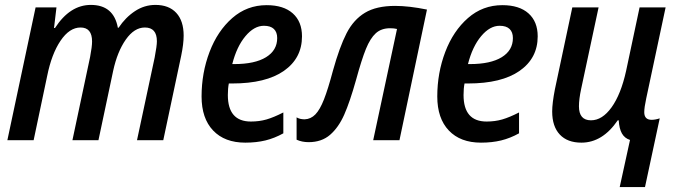

<svg xmlns="http://www.w3.org/2000/svg" viewBox="-20 -571 2762 782"><path d="M125 -541H210L200 -457H204Q265 -551 350 -551Q443 -551 460 -458H463Q491 -500 529.5 -525.5Q568 -551 613 -551Q668 -551 698 -518.5Q728 -486 728 -426Q728 -392 718 -344L645 0H538L610 -337Q619 -384 619 -403Q619 -459 570 -459Q527 -459 492.5 -410Q458 -361 441 -283L381 0H275L347 -339Q355 -381 355 -402Q355 -459 308 -459Q263 -459 226.5 -405Q190 -351 172 -261L117 0H10Z M801 -178Q801 -274 833.5 -359.5Q866 -445 926 -497.5Q986 -550 1066 -550Q1135 -550 1172.5 -516.5Q1210 -483 1210 -423Q1210 -334 1136.5 -282.5Q1063 -231 926 -231H912Q908 -211 908 -184Q908 -76 1002 -76Q1036 -76 1065.5 -84.5Q1095 -93 1134 -113V-28Q1098 -8 1061 1Q1024 10 979 10Q895 10 848 -39.5Q801 -89 801 -178ZM934 -310Q1018 -310 1063.5 -338Q1109 -366 1109 -416Q1109 -440 1095.5 -453Q1082 -466 1055 -466Q1015 -466 979.5 -423.5Q944 -381 926 -310Z M1188 -2V-93Q1201 -85 1221 -85Q1246 -86 1264.5 -105Q1283 -124 1299.5 -166Q1316 -208 1336 -283Q1363 -380 1391.5 -435.5Q1420 -491 1466.5 -519Q1513 -547 1589 -547Q1646 -547 1719 -532L1607 0H1500L1597 -453Q1585 -456 1569 -456Q1533 -456 1510.5 -435.5Q1488 -415 1470.5 -372Q1453 -329 1430 -245Q1405 -156 1382 -104Q1359 -52 1324.5 -22Q1290 8 1237 8Q1210 8 1188 -2Z M1761 -178Q1761 -274 1793.5 -359.5Q1826 -445 1886 -497.5Q1946 -550 2026 -550Q2095 -550 2132.5 -516.5Q2170 -483 2170 -423Q2170 -334 2096.5 -282.5Q2023 -231 1886 -231H1872Q1868 -211 1868 -184Q1868 -76 1962 -76Q1996 -76 2025.5 -84.5Q2055 -93 2094 -113V-28Q2058 -8 2021 1Q1984 10 1939 10Q1855 10 1808 -39.5Q1761 -89 1761 -178ZM1894 -310Q1978 -310 2023.5 -338Q2069 -366 2069 -416Q2069 -440 2055.5 -453Q2042 -466 2015 -466Q1975 -466 1939.5 -423.5Q1904 -381 1886 -310Z M2546 -1Q2524 -8 2513 -27.5Q2502 -47 2500 -81H2496Q2434 10 2348 10Q2291 10 2260 -23Q2229 -56 2229 -117Q2229 -150 2240 -207L2311 -541H2418L2347 -209Q2338 -167 2338 -138Q2338 -81 2387 -81Q2433 -81 2471 -134Q2509 -187 2530 -282L2585 -541H2691L2612 -170Q2604 -133 2604 -114Q2604 -83 2634 -83Q2649 -83 2667 -89L2607 191H2504Z"/></svg>

Font: Noto Sans UI NarrowMedium
Style: Italic
Weight: 500
Width: 4
Italic angle: -12°
Designer: Monotype Design Team
Foundry: Monotype Imaging Inc.
Version: Version 1.001